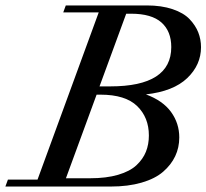

<svg xmlns="http://www.w3.org/2000/svg" viewBox="-48 -683 756 703"><path d="M-28.3 0 -19 -25.4H89.4L313.5 -637.7H183.6L192.9 -663.1H489.3Q543.5 -663.1 584 -649.4Q624.5 -635.7 646.2 -612.8Q668 -589.8 678 -564.2Q688 -538.6 688 -510.3Q688 -445.3 637.5 -397Q586.9 -348.6 486.3 -337.4Q548.3 -314.5 578.4 -272.9Q608.4 -231.4 608.4 -179.7Q608.4 -142.6 593.5 -111.1Q578.6 -79.6 549.3 -54.2Q520 -28.8 470.7 -14.4Q421.4 0 357.4 0ZM432.1 -632.8H414.1L316.4 -366.7H355.5Q579.1 -366.7 579.1 -510.7Q579.1 -568.8 543 -600.8Q506.8 -632.8 432.1 -632.8ZM319.8 -336.4H305.7L193.4 -30.3H281.2Q341.3 -30.3 384.5 -43Q427.7 -55.7 451.7 -78.1Q475.6 -100.6 486.3 -127.4Q497.1 -154.3 497.1 -187Q497.1 -252.9 454.1 -294.7Q411.1 -336.4 319.8 -336.4Z"/></svg>

Font: Elstob 18pt Medium
Style: Italic
Weight: 500
Italic angle: -20°
Designer: Peter S. Baker
Version: Version 1.015